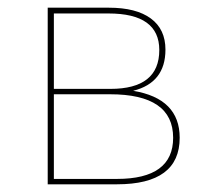

<svg xmlns="http://www.w3.org/2000/svg" viewBox="-20 -479 543 499"><path d="M326 -243Q447 -223 447 -121Q447 0 284 0H104V-459H263Q334 -459 372 -431Q410 -403 410 -350Q410 -264 326 -243ZM262 -444H120V-248H267Q394 -248 394 -349Q394 -444 262 -444ZM284 -14Q430 -14 430 -121Q430 -234 266 -234H120V-14Z"/></svg>

Font: EauTestSC Thin
Style: Regular
Weight: 250
Designer: Christian Thalmann (Catharsis Fonts)
Version: Version 0.001;PS 000.001;hotconv 1.0.88;makeotf.lib2.5.64775